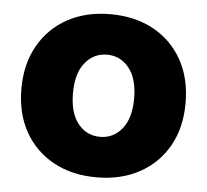

<svg xmlns="http://www.w3.org/2000/svg" viewBox="-44 -573 681 632"><g transform="rotate(5 296.5 -257.5)"><path d="M296.9 11.7Q215.8 11.7 154.8 -21.5Q93.8 -54.7 59.6 -115.2Q25.4 -175.8 25.4 -257.8Q25.4 -338.9 59.6 -399.7Q93.8 -460.4 154.8 -493.9Q215.8 -527.3 296.9 -527.3Q377.4 -527.3 438.7 -493.9Q500 -460.4 533.9 -399.7Q567.9 -338.9 567.9 -257.8Q567.9 -175.8 533.9 -115.5Q500 -55.2 438.7 -21.7Q377.4 11.7 296.9 11.7ZM296.9 -122.1Q340.8 -122.1 369.4 -157.2Q397.9 -192.4 397.9 -257.8Q397.9 -323.2 369.4 -358.4Q340.8 -393.6 296.9 -393.6Q252.9 -393.6 224.4 -358.4Q195.8 -323.2 195.8 -257.8Q195.8 -192.4 224.1 -157.2Q252.4 -122.1 296.9 -122.1Z"/></g></svg>

Font: Inter Display ExtraBold
Style: Regular
Weight: 800
Designer: Rasmus Andersson
Foundry: rsms
Version: Version 4.000;git-a52131595